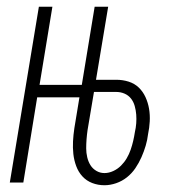

<svg xmlns="http://www.w3.org/2000/svg" viewBox="-20 -540 540 568"><path d="M289 8Q270 8 253 1.5Q236 -5 224 -18Q212 -31 205.5 -48.5Q199 -66 197 -84.5Q195 -103 196 -122Q197 -141 200 -161L215 -252H90L49 0H9L95 -520H135L97 -289H222L260 -520H300L264 -304H324Q343 -304 360.5 -298.5Q378 -293 390.5 -281Q403 -269 410.5 -252.5Q418 -236 421 -218Q424 -200 423 -181Q422 -162 418 -143Q416 -126 411 -109Q406 -92 398.5 -75Q391 -58 380.5 -42.5Q370 -27 355.5 -15.5Q341 -4 323.5 2Q306 8 289 8ZM289 -28Q302 -28 315 -34Q328 -40 338 -50Q348 -60 355 -72Q362 -84 366.5 -97Q371 -110 374 -123Q377 -136 379 -149Q382 -162 383 -175Q384 -188 383 -201Q382 -214 378.5 -226.5Q375 -239 367.5 -248.5Q360 -258 348.5 -263Q337 -268 324 -268H258L239 -155Q237 -141 236 -127.5Q235 -114 235 -101Q235 -88 238 -75Q241 -62 247.5 -51.5Q254 -41 265 -34.5Q276 -28 289 -28Z"/></svg>

Font: Iosevka Extralight
Style: Italic
Weight: 200
Italic angle: -9°
Monospace: yes
Designer: Belleve Invis
Foundry: Belleve Invis
Version: Version 32.5.0; ttfautohint (v1.8.4)